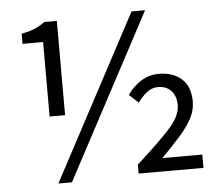

<svg xmlns="http://www.w3.org/2000/svg" viewBox="-50 -724 908 791"><g transform="rotate(-5 404.0 -328.0)"><path d="M148 -266V-574H63V-616Q96 -622 118 -631.5Q140 -641 160 -656H212V-266ZM160 12 522 -668H578L216 12ZM493 0V-37Q584 -119 631 -170.5Q678 -222 678 -266Q678 -304 658 -326Q638 -348 603 -348Q578 -348 557 -331.5Q536 -315 519 -291L481 -326Q504 -360 537.5 -381Q571 -402 611 -402Q670 -402 705.5 -370Q741 -338 741 -276Q741 -239 722 -204.5Q703 -170 670.5 -134Q638 -98 596 -55H761V0Z"/></g></svg>

Font: .
Style: 
Weight: 400
Designer: Paul D. Hunt, Dalton Maag
Foundry: Dalton Maag Ltd
Version: Version 1.200